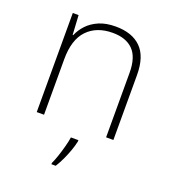

<svg xmlns="http://www.w3.org/2000/svg" viewBox="-138 -642 858 965"><g transform="rotate(20 291.0 -159.5)"><path d="M316 -540Q404 -540 451.5 -493Q499 -446 499 -347V0H460V-345Q460 -428 422 -466.5Q384 -505 313 -505Q227 -505 177.5 -453.5Q128 -402 128 -297V0H89V-530H120L126 -426H129Q142 -457 166 -482.5Q190 -508 227 -524Q264 -540 316 -540ZM334 68Q329 92 319.5 118.5Q310 145 298 171Q286 197 271 221H248V214Q256 198 265.5 170Q275 142 283 112Q291 82 294 61H334Z"/></g></svg>

Font: Noto Sans Armenian ExtraLight
Style: Regular
Weight: 250
Designer: Monotype Design Team
Foundry: Monotype Imaging Inc.
Version: Version 2.007